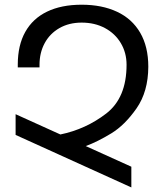

<svg xmlns="http://www.w3.org/2000/svg" viewBox="-20 -780 703 823"><path d="M347.7 -153.8 543 -65.4V23.4L46.9 -201.7V-290.5L238.8 -203.6Q347.7 -226.1 435.1 -293.2Q522.5 -360.4 522.5 -502.4Q522.5 -553.7 498 -595Q473.6 -636.2 429.9 -659.7Q386.2 -683.1 330.1 -683.1Q275.9 -683.1 234.9 -659.7Q193.8 -636.2 171.6 -595.2Q149.4 -554.2 149.4 -502.4V-491.2H56.2V-503.4Q56.2 -585.9 88.4 -643.3Q120.6 -700.7 181.9 -730.2Q243.2 -759.8 330.1 -759.8Q417 -759.8 481.4 -729.7Q545.9 -699.7 580.8 -639.9Q615.7 -580.1 615.7 -493.7Q615.2 -387.2 565.2 -315.4Q515.1 -243.7 457 -208.3Q398.9 -172.9 347.7 -153.8Z"/></svg>

Font: Mardoto
Style: Regular
Weight: 400
Designer: Christian Robertson, Vahan Hovhannisyan
Foundry: Google
Version: Version 1.000